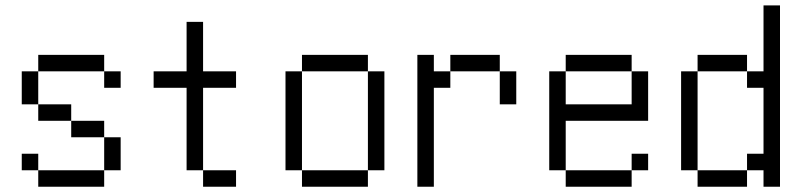

<svg xmlns="http://www.w3.org/2000/svg" viewBox="-20 -708 3040 728"><path d="M437.5 -375V-437.5H375V-375ZM125 -62.5V0H375V-62.5ZM125 -62.5V-125H62.5V-62.5ZM375 -62.5H437.5Q437.5 -62.5 437.5 -187.5H375Q375 -187.5 375 -62.5ZM375 -187.5V-250H250V-187.5ZM250 -250V-312.5H125V-250ZM125 -312.5Q125 -312.5 125 -437.5H62.5Q62.5 -437.5 62.5 -312.5ZM125 -437.5H375V-500H125Z M875 0V-62.5H750V0ZM875 -375V-437.5H750V-625H687.5V-437.5H562.5V-375H687.5V-62.5H750V-375Z M1125 -62.5V0H1375V-62.5ZM1125 -62.5Q1125 -62.5 1125 -437.5H1062.5Q1062.5 -437.5 1062.5 -62.5ZM1375 -62.5H1437.5Q1437.5 -62.5 1437.5 -437.5H1375Q1375 -437.5 1375 -62.5ZM1125 -437.5H1375V-500H1125Z M1562.5 -500Q1562.5 -500 1562.5 0H1625Q1625 0 1625 -375H1687.5V-437.5H1625V-500ZM1875 -437.5Q1875 -437.5 1875 -312.5H1937.5Q1937.5 -312.5 1937.5 -437.5ZM1687.5 -437.5H1875V-500H1687.5Z M2437.5 -62.5V-125H2375V-62.5H2125V0H2375V-62.5ZM2125 -62.5V-250H2437.5V-437.5H2375Q2375 -437.5 2375 -312.5H2125Q2125 -312.5 2125 -437.5H2062.5Q2062.5 -437.5 2062.5 -62.5ZM2125 -437.5H2375V-500H2125Z M2625 -62.5V0H2812.5V-62.5ZM2625 -62.5Q2625 -62.5 2625 -437.5H2562.5Q2562.5 -437.5 2562.5 -62.5ZM2875 -62.5V0H2937.5V-687.5H2875Q2875 -687.5 2875 -437.5H2812.5V-375H2875Q2875 -375 2875 -125H2812.5V-62.5ZM2625 -437.5H2812.5V-500H2625Z"/></svg>

Font: UnifontExMono
Style: Regular
Weight: 500
Version: Version 15.0.06